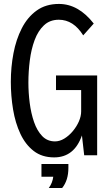

<svg xmlns="http://www.w3.org/2000/svg" viewBox="-20 -821 540 961"><path d="M466.3 -43.9H401.4L390.1 -143.1Q351.6 -33.2 251 -33.2Q190.4 -33.2 148.9 -65.2Q107.4 -97.2 82 -151.4Q56.6 -205.6 45.4 -273.2Q34.2 -340.8 34.2 -411.6Q34.2 -484.9 47.4 -554.2Q60.5 -623.5 89.1 -679.4Q117.7 -735.4 163.6 -768.3Q209.5 -801.3 274.9 -801.3Q372.6 -801.3 449.2 -703.1L396.5 -644Q347.7 -722.2 274.4 -722.2Q229.5 -722.2 200 -694.3Q170.4 -666.5 153.3 -620.4Q136.2 -574.2 129.2 -518.6Q122.1 -462.9 122.1 -407.2Q122.1 -357.4 128.7 -305.7Q135.3 -253.9 150.4 -210.2Q165.5 -166.5 191.2 -139.9Q216.8 -113.3 255.4 -113.3Q278.8 -113.3 302 -127.4Q325.2 -141.6 344.2 -164.3Q363.3 -187 374.8 -213.1Q386.2 -239.3 386.2 -263.2V-370.1H260.3V-443.4H466.3ZM187.5 63.5V0H322.3V19.5Q322.3 81.5 291 120.1H224.1Q242.7 94.7 246.6 63.5Z"/></svg>

Font: BIZ UDGothic
Style: Regular
Weight: 400
Monospace: yes
Designer: TypeBank Co., Ltd.
Foundry: Morisawa Inc.
Version: Version 1.05